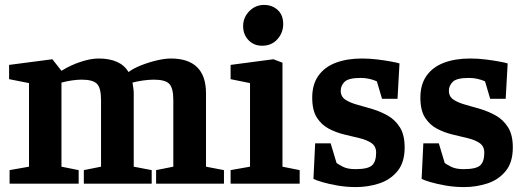

<svg xmlns="http://www.w3.org/2000/svg" viewBox="-20 -747 2130 781"><path d="M19 0V-55L98 -69V-409L17 -425V-483L193 -506L230 -459Q267 -482 308 -495.5Q349 -509 381 -509Q425 -509 455.5 -495.5Q486 -482 503 -454Q521 -468 552 -480.5Q583 -493 616.5 -501Q650 -509 675 -509Q746 -509 782 -473.5Q818 -438 818 -367V-69L891 -55V0H615V-55L685 -69V-340Q685 -389 668.5 -406Q652 -423 606 -423Q586 -423 561 -419.5Q536 -416 519 -411Q521 -398 522.5 -387.5Q524 -377 524 -367V-69L597 -55V0H321V-55L391 -69V-340Q391 -389 374.5 -406Q358 -423 312 -423Q295 -423 273.5 -420Q252 -417 230 -411V-69L300 -55V0Z M918 -55 997 -69V-409L918 -425V-483L1092 -506L1129 -492V-69L1199 -55V0H918ZM1046 -561Q1013 -561 991 -583.5Q969 -606 969 -641Q969 -676 994 -701.5Q1019 -727 1054 -727Q1087 -727 1109.5 -706.5Q1132 -686 1132 -649Q1132 -614 1108.5 -587.5Q1085 -561 1046 -561Z M1262 -164H1325L1349 -84Q1357 -78 1375.5 -68.5Q1394 -59 1426 -59Q1477 -59 1493.5 -74.5Q1510 -90 1510 -126Q1510 -152 1491 -165Q1472 -178 1442.5 -185Q1413 -192 1380 -200Q1347 -208 1317.5 -223.5Q1288 -239 1269 -268.5Q1250 -298 1250 -350Q1250 -404 1275.5 -439.5Q1301 -475 1346.5 -492Q1392 -509 1453 -509Q1484 -509 1516 -505Q1548 -501 1572 -496.5Q1596 -492 1605 -489L1597 -345H1534L1513 -416Q1513 -416 1504.5 -419.5Q1496 -423 1481 -426.5Q1466 -430 1447 -430Q1398 -430 1382 -414.5Q1366 -399 1366 -378Q1366 -354 1385 -341.5Q1404 -329 1433.5 -321Q1463 -313 1496 -303Q1529 -293 1558.5 -276Q1588 -259 1607 -228.5Q1626 -198 1626 -147Q1626 -86 1596.5 -50.5Q1567 -15 1521.5 -0.5Q1476 14 1428 14Q1390 14 1354.5 8Q1319 2 1292 -6Q1265 -14 1255 -19Z M1702 -164H1765L1789 -84Q1797 -78 1815.5 -68.5Q1834 -59 1866 -59Q1917 -59 1933.5 -74.5Q1950 -90 1950 -126Q1950 -152 1931 -165Q1912 -178 1882.5 -185Q1853 -192 1820 -200Q1787 -208 1757.5 -223.5Q1728 -239 1709 -268.5Q1690 -298 1690 -350Q1690 -404 1715.5 -439.5Q1741 -475 1786.5 -492Q1832 -509 1893 -509Q1924 -509 1956 -505Q1988 -501 2012 -496.5Q2036 -492 2045 -489L2037 -345H1974L1953 -416Q1953 -416 1944.5 -419.5Q1936 -423 1921 -426.5Q1906 -430 1887 -430Q1838 -430 1822 -414.5Q1806 -399 1806 -378Q1806 -354 1825 -341.5Q1844 -329 1873.5 -321Q1903 -313 1936 -303Q1969 -293 1998.5 -276Q2028 -259 2047 -228.5Q2066 -198 2066 -147Q2066 -86 2036.5 -50.5Q2007 -15 1961.5 -0.5Q1916 14 1868 14Q1830 14 1794.5 8Q1759 2 1732 -6Q1705 -14 1695 -19Z"/></svg>

Font: Faustina VF Beta
Style: Regular
Weight: 400
Designer: Alfonso Garcia
Foundry: Omnibus-Type
Version: Version 1.006